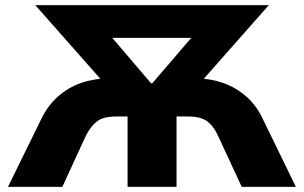

<svg xmlns="http://www.w3.org/2000/svg" viewBox="-20 -725 1180 745"><path d="M11 0 141 -265Q166 -316 205.5 -351Q245 -386 296 -403.5Q347 -421 405 -421H428L404 -380L117 -705H1023L736 -380L711 -421H735Q794 -421 844.5 -403.5Q895 -386 935 -351Q975 -316 999 -265L1128 0H918L826 -198Q810 -234 785 -253.5Q760 -273 709 -273H665V0H475V-273H431Q380 -273 355.5 -253.5Q331 -234 313 -198L222 0ZM566 -402H571L759 -621L763 -578H375L379 -621Z"/></svg>

Font: Nunito Sans 8pt Black
Style: Regular
Weight: 900
Version: Version 3.101;gftools[0.9.27]